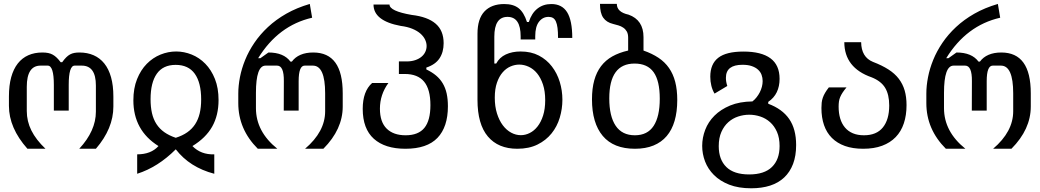

<svg xmlns="http://www.w3.org/2000/svg" viewBox="-20 -781 5458 1008"><path d="M124 0Q26.9 -109.4 26.9 -225.1V-274.9Q26.9 -332.5 38.8 -375.7Q50.8 -418.9 73.5 -447.8Q96.2 -476.6 128.7 -491Q161.1 -505.4 202.1 -505.4Q219.7 -505.4 232.9 -502.7Q246.1 -500 257.1 -493.9Q268.1 -487.8 278.1 -478Q288.1 -468.3 298.3 -454.6H306.6Q317.4 -469.7 327.4 -479.7Q337.4 -489.7 347.9 -495.4Q358.4 -501 370.4 -503.2Q382.3 -505.4 397 -505.4Q438.5 -505.4 471.4 -491Q504.4 -476.6 527.6 -447.8Q550.8 -418.9 563 -375.5Q575.2 -332 575.2 -273.9V-221.7Q575.2 -106.4 483.4 0H396Q483.4 -94.2 483.4 -194.8V-332Q483.4 -437 408.7 -436.5H372.1Q340.8 -436.5 340.8 -335.4V-200.2H262.7V-335.4Q262.7 -436.5 230.5 -436.5H192.9Q120.6 -436.5 120.6 -325.2V-198.2Q120.6 -144.5 144.8 -95.9Q168.9 -47.4 218.8 0H124Z M700.2 29.3Q772.9 29.3 812 -14.2Q680.2 -96.7 680.2 -254.4Q680.2 -317.4 699.5 -365.5Q718.8 -413.6 750.5 -445.8Q782.2 -478 822.5 -494.4Q862.8 -510.7 904.8 -510.7Q946.3 -510.7 986.3 -494.6Q1026.4 -478.5 1057.9 -446.3Q1089.4 -414.1 1108.4 -366.5Q1127.4 -318.8 1127.4 -255.9Q1127.4 -175.3 1093.8 -116Q1060.1 -56.6 990.2 -14.2Q1034.7 31.7 1105 29.3V131.3Q976.1 97.7 902.8 2.9Q809.1 96.7 700.2 131.3ZM902.8 -57.6Q938 -68.8 963.1 -86.4Q988.3 -104 1004.4 -128.7Q1020.5 -153.3 1028.3 -185.5Q1036.1 -217.8 1036.1 -258.8Q1036.1 -346.7 1002.7 -393.6Q969.2 -440.4 902.3 -440.4Q835.9 -440.4 803.2 -393.8Q770.5 -347.2 770.5 -260.3Q770.5 -219.7 777.8 -187.3Q785.2 -154.8 801.3 -129.9Q817.4 -105 842.5 -87.2Q867.7 -69.3 902.8 -57.6Z M1333.5 0Q1231 -102.5 1231 -239.3V-289.6Q1231 -330.6 1239.7 -375.7Q1248.5 -420.9 1267.1 -466.6Q1285.6 -512.2 1315.4 -556.2Q1345.2 -600.1 1386.7 -638.9Q1428.2 -677.7 1482.9 -709Q1537.6 -740.2 1606.4 -760.3L1618.7 -688Q1441.4 -647.5 1335.4 -475.6H1347.2L1389.2 -505.4Q1469.7 -505.4 1504.9 -457.5H1512.2Q1529.3 -481 1557.6 -493.2Q1585.9 -505.4 1624.5 -505.4Q1702.1 -505.4 1740.7 -452.1Q1779.3 -398.9 1779.3 -291V-221.7Q1779.3 -102.1 1677.7 0H1581.5Q1687 -89.8 1687 -196.8V-291Q1687 -436.5 1622.6 -436.5H1579.6Q1547.9 -436.5 1547.9 -355V-200.2H1469.7L1470.2 -355Q1471.2 -436.5 1434.6 -436.5H1374Q1323.7 -436.5 1323.7 -293.5V-212.9Q1323.7 -90.3 1436 0H1333.5Z M2108.4 0Q2001 0 1942.6 -52.5Q1884.3 -105 1884.3 -209.5Q1884.3 -301.8 1933.6 -345.2H2019Q1974.6 -284.2 1974.6 -210.4Q1974.6 -140.6 2010 -105.7Q2045.4 -70.8 2109.4 -70.8Q2176.3 -70.8 2208 -109.6Q2239.7 -148.4 2239.7 -229Q2239.7 -312 2206.5 -352.3Q2173.3 -392.6 2105 -392.6H2074.2V-458.5H2114.3Q2139.6 -458.5 2159.4 -465.1Q2179.2 -471.7 2192.6 -482.9Q2206.1 -494.1 2212.9 -508.8Q2219.7 -523.4 2219.7 -539.6Q2219.7 -556.2 2211.7 -573.2Q2203.6 -590.3 2186.8 -605Q2169.9 -619.6 2144.3 -630.1Q2118.7 -640.6 2083.5 -645Q1940.9 -671.4 1940.9 -757.3H2024.9Q2024.9 -722.7 2141.6 -702.6Q2225.1 -692.9 2267.1 -656.7Q2309.1 -620.6 2309.1 -554.2Q2309.1 -507.3 2287.4 -474.6Q2265.6 -441.9 2218.3 -426.3V-416.5Q2248 -402.3 2269.3 -384.5Q2290.5 -366.7 2304.4 -343.3Q2318.4 -319.8 2325 -290Q2331.5 -260.3 2331.5 -223.1Q2331.5 -114.3 2276.6 -57.1Q2221.7 0 2108.4 0Z M2695.8 0Q2595.7 0 2541.3 -64.5Q2486.8 -128.9 2486.8 -257.3V-603.5Q2486.8 -682.1 2523.4 -720.9Q2560.1 -759.8 2627.4 -759.8Q2675.3 -759.8 2702.9 -737.8Q2730.5 -715.8 2746.6 -665.5H2756.3Q2771 -711.9 2801.5 -735.8Q2832 -759.8 2874.5 -759.8Q2930.7 -759.8 2957.5 -716.6Q2984.4 -673.3 2984.4 -582H2909.7Q2909.7 -613.3 2907 -634.3Q2904.3 -655.3 2898.4 -668.2Q2892.6 -681.2 2883.1 -686.8Q2873.5 -692.4 2859.9 -692.4Q2829.6 -692.4 2809.8 -667Q2790 -641.6 2790 -590.8V-573.7H2713.4V-589.8Q2713.4 -692.4 2644.5 -692.4Q2575.2 -692.4 2575.2 -588.4V-447.3H2585Q2602.1 -479.5 2635.5 -495.1Q2668.9 -510.7 2713.4 -510.7Q2768.1 -510.7 2809.1 -489.3Q2850.1 -467.8 2877.4 -432.1Q2904.8 -396.5 2918.7 -351.1Q2932.6 -305.7 2932.6 -257.3Q2932.6 -209.5 2918.7 -163.1Q2904.8 -116.7 2875.7 -80.6Q2846.7 -44.4 2802 -22.2Q2757.3 0 2695.8 0ZM2842.3 -254.9Q2842.3 -302.2 2830.6 -337.4Q2818.8 -372.6 2799.8 -395.8Q2780.8 -418.9 2756.1 -430.4Q2731.4 -441.9 2706.1 -441.9Q2682.6 -441.9 2659.7 -431.9Q2636.7 -421.9 2618.4 -400.6Q2600.1 -379.4 2588.9 -346.7Q2577.6 -314 2577.6 -268.1Q2577.6 -222.2 2589.1 -185.5Q2600.6 -148.9 2619.6 -123.5Q2638.7 -98.1 2663.3 -84.7Q2688 -71.3 2714.4 -71.3Q2738.3 -71.3 2761.2 -82.8Q2784.2 -94.2 2802.2 -117.2Q2820.3 -140.1 2831.3 -174.6Q2842.3 -209 2842.3 -254.9Z M3313.5 0Q3201.2 0 3144.5 -67.4Q3087.9 -134.8 3087.9 -259.3Q3087.9 -316.4 3099.9 -359.4Q3111.8 -402.3 3135.5 -433.6Q3159.2 -464.8 3194.8 -484.9Q3230.5 -504.9 3277.8 -515.6V-583Q3277.8 -603 3270.8 -615.5Q3263.7 -627.9 3252.2 -635.7Q3240.7 -643.6 3226.6 -647.7Q3212.4 -651.9 3198.7 -655.3Q3164.1 -663.6 3147 -688Q3129.9 -712.4 3129.9 -760.7H3218.3Q3218.3 -717.3 3279.8 -704.1Q3358.4 -676.3 3358.4 -585.9V-515.6Q3403.3 -500 3436.8 -477.8Q3470.2 -455.6 3492.2 -424.1Q3514.2 -392.6 3524.9 -351.1Q3535.6 -309.6 3535.6 -255.9Q3535.6 -194.3 3521.7 -146.7Q3507.8 -99.1 3480.2 -66.7Q3452.6 -34.2 3410.9 -17.1Q3369.1 0 3313.5 0ZM3313 -70.8Q3379.4 -70.8 3411.6 -120.1Q3443.8 -169.4 3443.8 -262.7Q3443.8 -356.9 3411.4 -402.1Q3378.9 -447.3 3311.5 -447.3Q3178.7 -447.3 3178.7 -264.6Q3178.7 -170.4 3212.4 -120.6Q3246.1 -70.8 3313 -70.8Z M3923.8 207.5Q3856.9 207.5 3808.3 188.5Q3759.8 169.4 3728.3 137.9Q3696.8 106.4 3681.6 66.7Q3666.5 26.9 3666.5 -15.1Q3666.5 -58.1 3682.4 -99.6Q3698.2 -141.1 3731 -173.8Q3763.7 -206.5 3813.2 -227.1Q3862.8 -247.6 3930.2 -248.5Q3942.4 -257.8 3952.1 -270.3Q3961.9 -282.7 3969 -296.6Q3976.1 -310.5 3980 -325.7Q3983.9 -340.8 3983.9 -355.5Q3983.9 -372.6 3978.3 -387.9Q3972.7 -403.3 3960 -415Q3947.3 -426.8 3927.2 -433.8Q3907.2 -440.9 3877.9 -440.9Q3835 -440.9 3813 -424.1Q3791 -407.2 3791 -372.1Q3791 -351.6 3798.3 -329.6L3731.4 -289.6Q3720.2 -308.1 3714.6 -330.8Q3709 -353.5 3709 -378.4Q3709 -445.3 3751 -477.8Q3793 -510.3 3882.8 -510.3Q3977.1 -510.3 4024.9 -474.9Q4072.8 -439.5 4072.8 -367.2Q4072.8 -327.6 4058.1 -297.1Q4043.5 -266.6 4013.2 -246.1V-236.3Q4086.9 -209 4123.3 -156.2Q4159.7 -103.5 4159.7 -19.5Q4159.7 37.1 4143.6 79.6Q4127.4 122.1 4097.2 150.6Q4066.9 179.2 4023.2 193.4Q3979.5 207.5 3923.8 207.5ZM3913.1 134.8Q3992.7 134.8 4032.7 95.7Q4072.8 56.6 4072.8 -14.2Q4072.8 -57.6 4059.1 -88.6Q4045.4 -119.6 4022.9 -139.6Q4000.5 -159.7 3971.9 -169.2Q3943.4 -178.7 3913.6 -178.7Q3883.8 -178.7 3855 -169.2Q3826.2 -159.7 3803.7 -139.6Q3781.2 -119.6 3767.3 -88.4Q3753.4 -57.1 3753.4 -13.7Q3753.4 56.6 3793.2 95.7Q3833 134.8 3913.1 134.8Z M4511.7 0Q4457 0 4416 -14.6Q4375 -29.3 4347.4 -56.9Q4319.8 -84.5 4306.2 -124Q4292.5 -163.6 4292.5 -213.9Q4292.5 -229 4293.9 -242.2Q4295.4 -255.4 4299.8 -268.1Q4304.2 -280.8 4311.8 -293.7Q4319.3 -306.6 4331.5 -322.3H4424.3Q4411.6 -307.1 4403.8 -295.2Q4396 -283.2 4391.1 -271.7Q4386.2 -260.3 4384.5 -248Q4382.8 -235.8 4382.8 -221.2Q4382.8 -186.5 4391.1 -158.9Q4399.4 -131.3 4416 -111.6Q4432.6 -91.8 4457.5 -81.3Q4482.4 -70.8 4515.6 -70.8Q4582 -70.8 4615.2 -112.1Q4648.4 -153.3 4648.4 -227.5Q4648.4 -284.2 4627.2 -319.6Q4606 -355 4556.2 -375Q4413.1 -424.8 4412.6 -559.6H4501Q4502 -481 4563 -456.1Q4610.4 -438 4644 -416.5Q4677.7 -395 4698.7 -367.4Q4719.7 -339.8 4729.5 -305.9Q4739.3 -272 4739.3 -229Q4739.3 -175.8 4725.1 -133.3Q4710.9 -90.8 4682.4 -61.3Q4653.8 -31.7 4611.3 -15.9Q4568.8 0 4511.7 0Z M4945.8 0Q4843.3 -102.5 4843.3 -239.3V-289.6Q4843.3 -330.6 4852.1 -375.7Q4860.8 -420.9 4879.4 -466.6Q4897.9 -512.2 4927.7 -556.2Q4957.5 -600.1 4999 -638.9Q5040.5 -677.7 5095.2 -709Q5149.9 -740.2 5218.8 -760.3L5231 -688Q5053.7 -647.5 4947.8 -475.6H4959.5L5001.5 -505.4Q5082 -505.4 5117.2 -457.5H5124.5Q5141.6 -481 5169.9 -493.2Q5198.2 -505.4 5236.8 -505.4Q5314.5 -505.4 5353 -452.1Q5391.6 -398.9 5391.6 -291V-221.7Q5391.6 -102.1 5290 0H5193.8Q5299.3 -89.8 5299.3 -196.8V-291Q5299.3 -436.5 5234.9 -436.5H5191.9Q5160.2 -436.5 5160.2 -355V-200.2H5082L5082.5 -355Q5083.5 -436.5 5046.9 -436.5H4986.3Q4936 -436.5 4936 -293.5V-212.9Q4936 -90.3 5048.3 0H4945.8Z"/></svg>

Font: Hack
Style: Regular
Weight: 400
Monospace: yes
Designer: Christopher Simpkins
Foundry: Christopher Simpkins
Version: Version 2.019; ttfautohint (v1.4.1) -l 4 -r 80 -G 350 -x 0 -